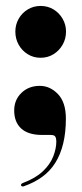

<svg xmlns="http://www.w3.org/2000/svg" viewBox="-20 -466 282 663"><path d="M120 -266.5Q95.5 -266.5 75.8 -278.8Q56 -291 44.5 -311.5Q33 -332 33 -357Q33 -381 44.5 -401.2Q56 -421.5 76 -433.5Q96 -445.5 120 -445.5Q145 -445.5 164.8 -433.5Q184.5 -421.5 196.2 -401.2Q208 -381 208 -357Q208 -332 196.2 -311.5Q184.5 -291 164.8 -278.8Q145 -266.5 120 -266.5ZM125.5 0Q77.5 0 53.2 -22.2Q29 -44.5 29 -84.5Q29 -121 54 -145.2Q79 -169.5 117.5 -169.5Q153 -169.5 180.2 -141Q207.5 -112.5 207.5 -56.5Q207.5 -8.5 198.2 29.5Q189 67.5 170.8 96.5Q152.5 125.5 125 145.2Q97.5 165 61.5 177.5Q58 178.5 55.2 177Q52.5 175.5 52.5 173.5Q52.5 170.5 54.2 168.8Q56 167 60 165.5Q103.5 149 128.5 125Q153.5 101 164 73.8Q174.5 46.5 174.5 22.5Q174.5 12 171 6Q167.5 0 155.5 0Z"/></svg>

Font: Fraunces 120pt
Style: Bold
Weight: 700
Version: Version 1.000;[b76b70a41]